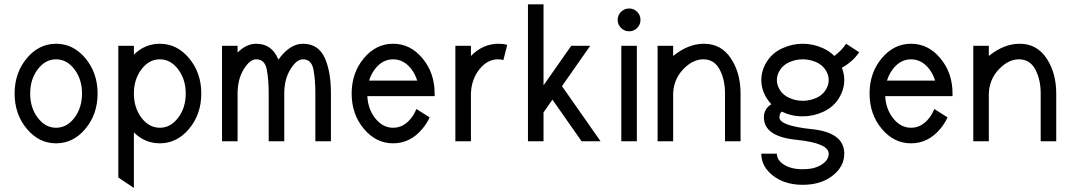

<svg xmlns="http://www.w3.org/2000/svg" viewBox="-20 -665 5042 904"><path d="M244.1 9.8Q163.1 9.8 106 -58.8Q48.8 -127.4 48.8 -224.6Q48.8 -321.8 106 -390.4Q163.1 -459 244.1 -459Q325.2 -459 382.3 -390.4Q439.5 -321.8 439.5 -224.6Q439.5 -127.4 382.3 -58.8Q325.2 9.8 244.1 9.8ZM244.1 -63.5Q294.9 -63.5 330.6 -110.6Q366.2 -157.7 366.2 -224.6Q366.2 -291.5 330.6 -338.6Q294.9 -385.7 244.1 -385.7Q193.4 -385.7 157.7 -338.6Q122.1 -291.5 122.1 -224.6Q122.1 -157.7 157.7 -110.6Q193.4 -63.5 244.1 -63.5Z M732.4 -63.5Q783.2 -63.5 818.8 -110.6Q854.5 -157.7 854.5 -224.6Q854.5 -291.5 818.8 -338.6Q783.2 -385.7 732.4 -385.7Q681.6 -385.7 646 -338.6Q610.4 -291.5 610.4 -224.6Q610.4 -157.7 646 -110.6Q681.6 -63.5 732.4 -63.5ZM610.4 219.7 537.1 170.9V-449.2H610.4V-407.7Q662.6 -459 732.4 -459Q813.5 -459 870.6 -390.4Q927.7 -321.8 927.7 -224.6Q927.7 -127.4 870.6 -58.8Q813.5 9.8 732.4 9.8Q662.6 9.8 610.4 -41.5Z M1538.1 0H1464.8V-224.6Q1464.8 -291.5 1455.6 -338.6Q1446.3 -385.7 1406.2 -385.7Q1376 -385.7 1347.2 -338.6Q1318.4 -291.5 1318.4 -224.6V0H1245.1V-224.6Q1245.1 -291.5 1235.8 -338.6Q1226.6 -385.7 1186.5 -385.7Q1156.2 -385.7 1127.4 -338.6Q1098.6 -291.5 1098.6 -224.6V0H1025.4V-449.2H1098.6V-417.5Q1139.6 -459 1186.5 -459Q1257.3 -459 1288.1 -390.6L1290.5 -383.8Q1344.2 -459 1406.2 -459Q1477.1 -459 1507.6 -395.3Q1538.1 -331.5 1538.1 -224.6Z M1831.1 9.8Q1750 9.8 1692.9 -58.8Q1635.7 -127.4 1635.7 -224.6Q1635.7 -321.8 1692.9 -390.4Q1750 -459 1831.1 -459Q1912.1 -459 1969.2 -390.4Q2026.4 -321.8 2026.4 -224.6V-212.4H1709.5Q1712.4 -153.3 1744.6 -110.8Q1780.3 -63.5 1831.1 -63.5Q1881.8 -63.5 1917.5 -110.8Q1931.6 -129.4 1940.4 -151.9L2002.9 -112.3Q1989.7 -83.5 1969.2 -59.1Q1912.1 9.8 1831.1 9.8ZM1944.3 -285.6Q1935.5 -314.5 1917.5 -338.9Q1881.8 -385.7 1831.1 -385.7Q1780.3 -385.7 1744.6 -338.9Q1726.6 -314.5 1717.8 -285.6Z M2197.3 0H2124V-449.2H2197.3V-401.4Q2253.4 -459 2327.6 -459Q2350.1 -459 2368.2 -453.6L2350.1 -382.3Q2337.9 -385.7 2324.7 -385.7Q2274.4 -385.7 2237.1 -338.6Q2199.7 -291.5 2197.3 -224.6Z M2807.6 0H2718.3L2581.1 -195.8L2539.1 -135.7V0H2465.8V-644.5H2539.1V-263.2L2669.4 -449.2H2758.8L2626 -259.3Z M2978.5 0H2905.3V-449.2H2978.5ZM2941.9 -517.6Q2919.9 -517.6 2904.1 -533.4Q2888.2 -549.3 2888.2 -571.3Q2888.2 -593.8 2904.1 -609.4Q2919.9 -625 2941.9 -625Q2964.4 -625 2980 -609.4Q2995.6 -593.8 2995.6 -571.3Q2995.6 -549.3 2980 -533.4Q2964.4 -517.6 2941.9 -517.6Z M3466.8 0H3393.6V-224.6Q3393.6 -291.5 3367.9 -338.6Q3342.3 -385.7 3291.5 -385.7Q3241.2 -385.7 3196.5 -338.6Q3151.9 -291.5 3149.4 -224.6V0H3076.2V-449.2H3149.4V-401.4Q3220.2 -459 3294.4 -459Q3375.5 -459 3421.1 -390.4Q3466.8 -321.8 3466.8 -224.6Z M3759.3 -190.4Q3791.5 -190.4 3820.8 -202.9Q3850.1 -215.3 3866 -239Q3881.8 -262.7 3881.8 -288.1Q3881.8 -313.5 3866 -337.2Q3850.1 -360.8 3820.8 -373.3Q3791.5 -385.7 3759.3 -385.7Q3728 -385.7 3698.7 -373.3Q3669.4 -360.8 3653.6 -337.2Q3637.7 -313.5 3637.7 -288.1Q3637.7 -262.7 3653.6 -239Q3669.4 -215.3 3698.7 -202.9Q3728 -190.4 3759.3 -190.4ZM3759.8 205.1Q3674.8 205.1 3619.6 162.1Q3564.5 119.1 3564.5 58.6H3637.7Q3637.7 88.9 3671.4 110.4Q3705.1 131.8 3759.8 131.8Q3814.5 131.8 3848.1 110.4Q3881.8 88.9 3881.8 58.6Q3881.8 8.8 3729.2 -6.8Q3576.7 -22.5 3576.7 -112.3Q3576.7 -153.3 3611.8 -174.3Q3599.6 -187 3589.8 -202.6Q3564.5 -243.7 3564.5 -288.1Q3564.5 -332.5 3589.8 -373.8Q3615.2 -415 3662.1 -437Q3709 -459 3759.3 -459Q3810.5 -459 3857.4 -437Q3887.2 -422.9 3908.2 -401.4Q3940.9 -425.3 3963.9 -459L4025.4 -418.9Q3994.1 -373.5 3943.8 -346.2Q3955.1 -317.9 3955.1 -288.1Q3955.1 -243.7 3929.7 -202.4Q3904.3 -161.1 3857.4 -139.2Q3810.5 -117.2 3759.3 -117.2Q3706.1 -117.2 3661.1 -139.6Q3650.4 -131.8 3649.9 -112.3Q3649.9 -72.8 3802.5 -56.9Q3955.1 -41 3955.1 58.6Q3955.1 119.1 3900.1 162.1Q3845.2 205.1 3759.8 205.1Z M4269.5 9.8Q4188.5 9.8 4131.3 -58.8Q4074.2 -127.4 4074.2 -224.6Q4074.2 -321.8 4131.3 -390.4Q4188.5 -459 4269.5 -459Q4350.6 -459 4407.7 -390.4Q4464.8 -321.8 4464.8 -224.6V-212.4H4147.9Q4150.9 -153.3 4183.1 -110.8Q4218.8 -63.5 4269.5 -63.5Q4320.3 -63.5 4356 -110.8Q4370.1 -129.4 4378.9 -151.9L4441.4 -112.3Q4428.2 -83.5 4407.7 -59.1Q4350.6 9.8 4269.5 9.8ZM4382.8 -285.6Q4374 -314.5 4356 -338.9Q4320.3 -385.7 4269.5 -385.7Q4218.8 -385.7 4183.1 -338.9Q4165 -314.5 4156.2 -285.6Z M4953.1 0H4879.9V-224.6Q4879.9 -291.5 4854.2 -338.6Q4828.6 -385.7 4777.8 -385.7Q4727.5 -385.7 4682.9 -338.6Q4638.2 -291.5 4635.7 -224.6V0H4562.5V-449.2H4635.7V-401.4Q4706.5 -459 4780.8 -459Q4861.8 -459 4907.5 -390.4Q4953.1 -321.8 4953.1 -224.6Z"/></svg>

Font: Catrinity
Style: Regular
Weight: 400
Designer: Alexander Lange
Foundry: High-Logic / Made with FontCreator
Version: Version 2.090;May 20, 2024;FontCreator 15.0.0.2974 64-bit